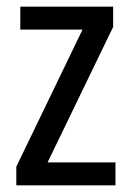

<svg xmlns="http://www.w3.org/2000/svg" viewBox="-20 -557 393 577"><path d="M327 0H29V-56L228 -468H41V-537H320V-476L123 -69H327Z"/></svg>

Font: Noto Sans Devanagari Condensed
Style: Regular
Weight: 400
Width: 3
Designer: Jelle Bosma - Monotype Design Team
Foundry: Monotype Imaging Inc.
Version: Version 2.004; ttfautohint (v1.8.4.7-5d5b)